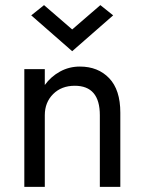

<svg xmlns="http://www.w3.org/2000/svg" viewBox="-20 -730 565 750"><path d="M262 -615 372 -710 422 -670 262 -530 102 -670 152 -710ZM370 -280Q370 -395 272 -395Q220 -395 187.5 -362.5Q155 -330 155 -280V0H75V-460H155V-398Q179 -431 214.5 -450.5Q250 -470 292 -470Q363 -470 406.5 -424.5Q450 -379 450 -290V0H370Z"/></svg>

Font: Jost*
Style: Regular
Weight: 400
Version: Version 3.7